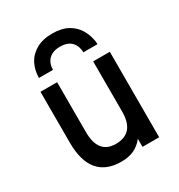

<svg xmlns="http://www.w3.org/2000/svg" viewBox="-178 -862 927 994"><g transform="rotate(-30 286.0 -365.0)"><path d="M260 12Q168.5 12 122.5 -43Q76.5 -98 76.5 -208V-511H176V-212.5Q176 -147.5 202.2 -114.8Q228.5 -82 280 -82Q336 -82 363.8 -114.2Q391.5 -146.5 391.5 -210.5V-511H491V0H391.5V-48.5Q367.5 -17.5 335.5 -2.8Q303.5 12 260 12ZM105.5 -577Q105.5 -622 124.5 -659.5Q143.5 -697 182.5 -719.5Q221.5 -742 280.5 -742Q334.5 -742 370.8 -722.2Q407 -702.5 427.2 -669.5Q447.5 -636.5 454 -596.5Q455 -592 455 -587.2Q455 -582.5 455 -577H371Q371 -582.5 370.5 -587.2Q370 -592 369 -596.5Q363.5 -627 341.8 -645Q320 -663 280.5 -663Q250 -663 229.8 -652Q209.5 -641 199.5 -621.5Q189.5 -602 189.5 -577Z"/></g></svg>

Font: Overpass Medium
Style: Regular
Weight: 500
Designer: Delve Withrington, Dave Bailey, Thomas Jockin
Foundry: Delve Fonts LLC
Version: Version 4.000